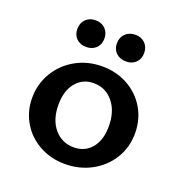

<svg xmlns="http://www.w3.org/2000/svg" viewBox="-123 -779 847 894"><g transform="rotate(20 300.0 -332.0)"><path d="M134 -604Q134 -634 152.5 -652.5Q171 -671 201 -671Q231 -671 249.5 -652.5Q268 -634 268 -604Q268 -575 249.5 -557Q231 -539 201 -539Q171 -539 152.5 -557Q134 -575 134 -604ZM330 -604Q330 -634 349 -652.5Q368 -671 399 -671Q428 -671 446.5 -652.5Q465 -634 465 -604Q465 -575 446.5 -557Q428 -539 399 -539Q368 -539 349 -557Q330 -575 330 -604ZM46 -231Q46 -299 79.5 -356Q113 -413 172 -446.5Q231 -480 304 -480Q374 -480 431 -448.5Q488 -417 520.5 -362Q553 -307 553 -239Q553 -168 518 -112Q483 -56 424 -24.5Q365 7 294 7Q224 7 167 -24.5Q110 -56 78 -110.5Q46 -165 46 -231ZM427 -228Q427 -302 389.5 -347.5Q352 -393 293 -393Q239 -393 205.5 -352.5Q172 -312 172 -243Q172 -169 209.5 -124.5Q247 -80 306 -80Q361 -80 394 -119.5Q427 -159 427 -228Z"/></g></svg>

Font: Ysabeau SC
Style: Bold
Weight: 700
Designer: Christian Thalmann (Catharsis Fonts)
Version: Version 0.003